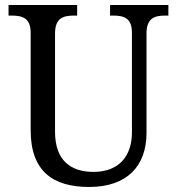

<svg xmlns="http://www.w3.org/2000/svg" viewBox="-20 -734 704 764"><path d="M335 10C484 10 563 -72 563 -205V-600C563 -663 596 -672 638 -672H650V-714H418V-672H430C472 -672 505 -663 505 -604V-207C505 -116 456 -50 352 -50C263 -50 199 -94 199 -210V-600C199 -663 232 -672 275 -672H287V-714H14V-672H26C68 -672 102 -663 102 -604V-216C102 -53 190 10 335 10Z"/></svg>

Font: Noto Serif Georgian SemiCondensed
Style: Regular
Weight: 400
Width: 4
Designer: Monotype Design Team, Akaki Razmadze
Foundry: Google LLC
Version: Version 2.003